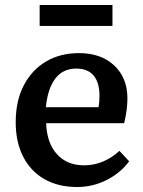

<svg xmlns="http://www.w3.org/2000/svg" viewBox="-20 -736 574 770"><path d="M289 14Q213 14 157.5 -18Q102 -50 72.5 -108.5Q43 -167 43 -246Q43 -331 75 -393Q107 -455 164 -489Q221 -523 297 -523Q385 -523 438 -473.5Q491 -424 491 -341Q491 -296 478 -242H165Q168 -162 208.5 -117.5Q249 -73 317 -73Q358 -73 394 -88.5Q430 -104 459 -131L498 -89Q463 -42 407.5 -14Q352 14 289 14ZM164 -306H375Q379 -326 379 -352Q379 -405 355.5 -433Q332 -461 286 -461Q232 -461 201.5 -420.5Q171 -380 164 -306ZM139 -632V-716H431V-632Z"/></svg>

Font: Literata Medium
Style: Regular
Weight: 500
Designer: Latin by Veronika Burian and Jose Scaglione. Greek by Irene Vlachou. Cyrillic by Vera Evstafieva.
Foundry: TypeTogether
Version: Version 3.103; ttfautohint (v1.8.4.7-5d5b);gftools[0.9.29]